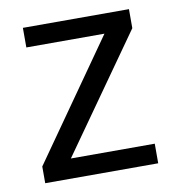

<svg xmlns="http://www.w3.org/2000/svg" viewBox="-66 -596 602 656"><g transform="rotate(-10 235.0 -268.0)"><path d="M431 0V-68H140L424 -470V-536H56V-468H327L39 -58V0Z"/></g></svg>

Font: Noto Sans EgyptHiero
Style: Regular
Weight: 400
Designer: Monotype Design Team
Foundry: Monotype Imaging Inc.
Version: Version 2.002